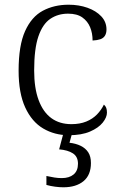

<svg xmlns="http://www.w3.org/2000/svg" viewBox="-20 -564 512 815"><path d="M272 10Q212 10 163.5 -18.5Q115 -47 87 -108Q59 -169 59 -264Q59 -371 86.5 -432Q114 -493 162 -518.5Q210 -544 271 -544Q315 -544 351.5 -531Q388 -518 410 -494.5Q432 -471 432 -439Q432 -423 425.5 -412.5Q419 -402 406 -397.5Q393 -393 373 -392Q373 -423 362.5 -448.5Q352 -474 329.5 -490Q307 -506 269 -506Q226 -506 193.5 -484Q161 -462 143 -409.5Q125 -357 125 -265Q125 -190 144 -139Q163 -88 198 -62.5Q233 -37 283 -37Q319 -37 346 -48Q373 -59 391.5 -78Q410 -97 421 -120Q428 -114 431 -106Q434 -98 434 -86Q434 -66 416 -43.5Q398 -21 362 -5.5Q326 10 272 10ZM249 231Q233 231 214 228.5Q195 226 177 221V183Q195 187 211 189.5Q227 192 242 192Q274 192 292.5 176.5Q311 161 311 131Q311 101 289.5 87Q268 73 231 70L252 -9H289L275 42Q302 45 322.5 55Q343 65 354.5 82.5Q366 100 366 128Q366 179 334.5 205Q303 231 249 231Z"/></svg>

Font: Noto Serif Thai Light
Style: Regular
Weight: 300
Version: Version 2.001